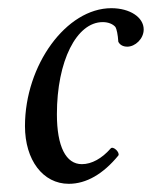

<svg xmlns="http://www.w3.org/2000/svg" viewBox="-20 -436 371 469"><path d="M148 13C191 13 232 -11 269 -56C274 -63 256 -81 250 -73C229 -49 204 -35 180 -35C141 -35 119 -78 119 -157C119 -287 167 -382 231 -382C245 -382 256 -377 262 -370C265 -365 268 -351 269 -334C273 -326 281 -322 291 -322C310 -322 331 -341 331 -364C331 -394 297 -416 252 -416C142 -416 41 -277 41 -128C41 -45 85 13 148 13Z"/></svg>

Font: Junicode Two Beta SemiCondensed Medium
Style: Italic
Weight: 500
Width: 4
Italic angle: -10°
Version: Version 1.063